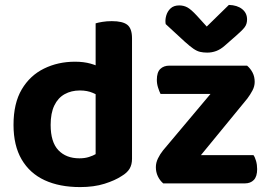

<svg xmlns="http://www.w3.org/2000/svg" viewBox="-20 -746 1095 781"><path d="M369 -119V-420H517V-100Q517 -76 507 -59.5Q497 -43 475 -30Q448 -12 405 1.5Q362 15 306 15Q222 15 161.5 -13Q101 -41 68 -97.5Q35 -154 35 -238Q35 -326 68.5 -382.5Q102 -439 159 -467Q216 -495 285 -495Q321 -495 349 -487Q377 -479 395 -468V-346Q381 -358 358 -368Q335 -378 305 -378Q270 -378 243 -363Q216 -348 201 -317Q186 -286 186 -238Q186 -168 217.5 -135Q249 -102 303 -102Q325 -102 342 -107.5Q359 -113 369 -119ZM517 -391 369 -390V-651Q378 -654 396 -657Q414 -660 435 -660Q479 -660 498 -645Q517 -630 517 -590ZM703 0H644Q630 -12 622 -29Q614 -46 614 -66Q614 -84 622.5 -101.5Q631 -119 643 -134L933 -479H985Q999 -467 1007.5 -450.5Q1016 -434 1016 -413Q1016 -395 1007 -378Q998 -361 986 -345ZM955 -479V-364H633Q628 -374 623 -389.5Q618 -405 618 -421Q618 -452 632 -465.5Q646 -479 669 -479ZM685 0V-115H1011Q1017 -107 1021.5 -91.5Q1026 -76 1026 -58Q1026 -28 1012.5 -14Q999 0 976 0ZM781 -682 821 -638 911 -726Q945 -725 965 -709Q985 -693 985 -667Q985 -648 975 -635Q965 -622 943 -603L894 -560Q877 -545 859.5 -538.5Q842 -532 823 -532Q807 -532 794 -535Q781 -538 766.5 -548Q752 -558 731 -577L654 -648Q651 -664 656 -682Q661 -700 674 -712Q687 -724 709 -724Q727 -724 742 -716Q757 -708 781 -682Z"/></svg>

Font: Baloo Bhaijaan 2
Style: Bold
Weight: 700
Designer: Sanskriti Dholi, Noopur Datye and Ek Type
Foundry: Ek Type
Version: Version 1.701